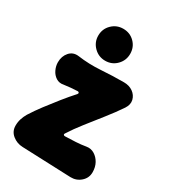

<svg xmlns="http://www.w3.org/2000/svg" viewBox="-189 -844 847 959"><g transform="rotate(30 234.0 -365.0)"><path d="M243 -154Q239 -149 241 -145Q243 -141 249 -141Q282 -142 310.5 -143.5Q339 -145 369 -150Q393 -154 413.5 -141.5Q434 -129 446.5 -106.5Q459 -84 459 -54Q459 -21 434 1Q409 23 375 22L93 11Q60 10 34.5 -10.5Q9 -31 9 -64Q9 -85 15 -103.5Q21 -122 31 -139Q53 -174 81 -211Q109 -248 139 -285.5Q169 -323 198 -355Q202 -360 200 -364Q198 -368 192 -368Q172 -367 153.5 -365.5Q135 -364 115 -361Q91 -356 72.5 -368Q54 -380 44 -401Q34 -422 34 -444Q34 -479 54.5 -502.5Q75 -526 108 -522Q173 -513 239 -517.5Q305 -522 370 -522Q401 -522 422.5 -506.5Q444 -491 450 -466.5Q456 -442 439 -416Q410 -373 373.5 -327Q337 -281 302 -236.5Q267 -192 243 -154ZM142 -660Q142 -699 169 -725.5Q196 -752 234 -752Q273 -752 299.5 -725.5Q326 -699 326 -660Q326 -622 299.5 -595Q273 -568 234 -568Q196 -568 169 -595Q142 -622 142 -660Z"/></g></svg>

Font: Winky Sans ExtraBold
Style: Regular
Weight: 800
Designer: Simon Atzbach
Foundry: typofactur
Version: Version 1.205